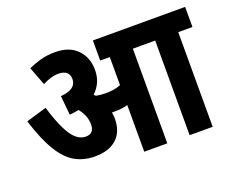

<svg xmlns="http://www.w3.org/2000/svg" viewBox="-104 -805 1182 978"><g transform="rotate(-20 486.5 -316.0)"><path d="M442 -210Q442 -140 400.5 -101.5Q359 -63 282 -63Q223 -63 176 -89Q129 -115 90.5 -178Q52 -241 18 -349L129 -382Q160 -278 194 -226Q228 -174 273 -174Q296 -174 307 -187Q318 -200 318 -222Q318 -250 308.5 -272.5Q299 -295 283 -314Q259 -309 233 -307L223 -411Q267 -415 287.5 -430.5Q308 -446 308 -473Q308 -498 292.5 -510.5Q277 -523 250 -523Q209 -523 163 -498L125 -598Q156 -612 191 -622Q226 -632 271 -632Q348 -632 390 -588.5Q432 -545 432 -478Q432 -441 419 -412Q406 -383 382 -361Q387 -357 391 -352Q415 -347 443 -347Q466 -347 485.5 -350Q505 -353 525 -361V-513H473V-622H973V-513H896V0H771V-513H650V0H525V-253Q509 -248 491.5 -246Q474 -244 456 -244Q448 -244 439 -244Q442 -227 442 -210Z"/></g></svg>

Font: Noto Sans Condensed
Style: Bold Italic
Weight: 700
Width: 3
Italic angle: -12°
Designer: Monotype Design Team
Foundry: Monotype Imaging Inc.
Version: Version 2.013; ttfautohint (v1.8.4.7-5d5b)